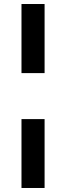

<svg xmlns="http://www.w3.org/2000/svg" viewBox="-20 -825 329 956"><path d="M87 -805V-461H202V-805ZM87 -232V111H202V-232Z"/></svg>

Font: Juman SemiBold
Style: Regular
Weight: 600
Designer: Bandar Raffah (Arabic) Julieta Ulanovsky (Latin)
Foundry: Caramella
Version: Version 5.022;PS 005.022;hotconv 1.0.88;makeotf.lib2.5.64775